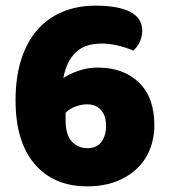

<svg xmlns="http://www.w3.org/2000/svg" viewBox="-20 -643 598 679"><path d="M483 -534Q483 -513 473.5 -493.5Q464 -474 451 -464Q424 -476 394.5 -482.5Q365 -489 340 -489Q280 -489 247.5 -457.5Q215 -426 204 -367Q224 -381 257 -392.5Q290 -404 325 -404Q417 -404 471.5 -351Q526 -298 526 -199Q526 -156 511 -117Q496 -78 466 -48.5Q436 -19 391.5 -1.5Q347 16 288 16Q170 16 102.5 -63Q35 -142 35 -288Q35 -371 55.5 -434Q76 -497 113.5 -539Q151 -581 203 -602Q255 -623 318 -623Q398 -623 440.5 -601Q483 -579 483 -534ZM287 -274Q268 -274 246.5 -266Q225 -258 212 -244V-219Q212 -165 234.5 -142Q257 -119 289 -119Q322 -119 338.5 -141Q355 -163 355 -198Q355 -233 337.5 -253.5Q320 -274 287 -274Z"/></svg>

Font: Baloo Thambi
Style: Regular
Weight: 400
Designer: Aadarsh Rajan and Ek Type
Foundry: Ek Type
Version: Version 1.443;PS 1.000;hotconv 16.6.51;makeotf.lib2.5.65220;